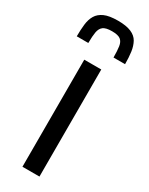

<svg xmlns="http://www.w3.org/2000/svg" viewBox="-207 -756 613 792"><g transform="rotate(30 100.0 -359.5)"><path d="M60 0V-510H141V0ZM101 -719Q140 -719 163.5 -709Q187 -699 197.5 -680Q208 -661 211.5 -635.5Q215 -610 215 -578H160Q160 -610 157 -630Q154 -650 142 -659.5Q130 -669 101 -669Q72 -669 59.5 -659.5Q47 -650 43.5 -630Q40 -610 40 -578H-15Q-15 -609 -12 -635Q-9 -661 2 -679.5Q13 -698 36 -708.5Q59 -719 101 -719Z"/></g></svg>

Font: Saira Condensed Medium
Style: Regular
Weight: 500
Width: 3
Designer: Hector Gatti with collaboration of the Omnibus-Type team
Foundry: Omnibus-Type
Version: Version 1.101